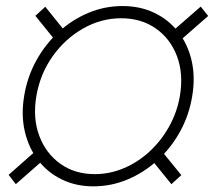

<svg xmlns="http://www.w3.org/2000/svg" viewBox="-20 -623 729 652"><path d="M296.9 9.8Q237.8 9.8 189.7 -13.7Q141.6 -37.1 109.4 -79.1Q77.1 -121.1 64.2 -176.8Q51.3 -232.4 62 -296.9Q72.8 -362.8 103.8 -418.5Q134.8 -474.1 180.2 -515.4Q225.6 -556.6 280.8 -579.6Q335.9 -602.5 396 -602.5Q456.1 -602.5 504.4 -579.3Q552.7 -556.2 585.2 -514.6Q617.7 -473.1 630.6 -417.5Q643.6 -361.8 632.8 -296.9Q622.1 -231.4 591.1 -175.5Q560.1 -119.6 514.2 -78.1Q468.3 -36.6 412.8 -13.4Q357.4 9.8 296.9 9.8ZM301.8 -31.7Q353 -31.7 400.9 -52Q448.7 -72.3 488 -108.6Q527.3 -145 554.2 -193.1Q581.1 -241.2 590.8 -296.4Q603.5 -372.1 581.1 -431.9Q558.6 -491.7 509 -526.4Q459.5 -561 391.1 -561Q323.2 -561 262 -526.1Q200.7 -491.2 158.4 -431.4Q116.2 -371.6 103.5 -296.9Q90.8 -222.2 113.3 -162.1Q135.7 -102.1 184.8 -66.9Q233.9 -31.7 301.8 -31.7ZM581.1 -476.1 556.2 -508.8 661.6 -600.6 687 -568.8ZM562 2.4 487.3 -89.8 521 -120.1 595.7 -28.3ZM33.7 2.4 9.3 -29.3 113.3 -121.1 138.7 -89.8ZM174.3 -477.5 100.1 -569.3 133.8 -600.1 208 -507.8Z"/></svg>

Font: Inter 16pt ExtraLight
Style: Italic
Weight: 250
Italic angle: -9.3988°
Version: Version 4.001;git-66647c0bb